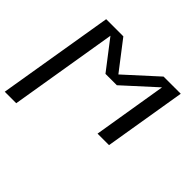

<svg xmlns="http://www.w3.org/2000/svg" viewBox="-177 -726 1147 1147"><g transform="rotate(45 396.5 -152.5)"><path d="M-7 215 115 -520H260L400 -338L600 -520H745L659 0H562L639 -468L439 -286H343L203 -468L90 215Z"/></g></svg>

Font: Iosevka Aile Medium Oblique
Style: Regular
Weight: 500
Italic angle: -9°
Designer: Belleve Invis
Foundry: Belleve Invis
Version: Version 31.1.0; ttfautohint (v1.8.4)